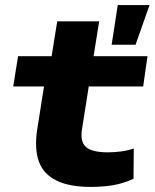

<svg xmlns="http://www.w3.org/2000/svg" viewBox="-20 -724 608 755"><path d="M337 11Q253 11 202 -14Q151 -39 133 -88.5Q115 -138 126 -213L153 -384H32L51 -503H183L205 -640H370L348 -503H560L543 -384H329L303 -219Q294 -168 317.5 -146.5Q341 -125 404 -125Q430 -125 456 -128.5Q482 -132 506 -140L505 -21Q466 -3 426 4Q386 11 337 11ZM419 -548 443 -704H568L513 -548Z"/></svg>

Font: Nunito Sans 7pt Expanded ExtraBold
Style: Italic
Weight: 800
Width: 7
Italic angle: -9°
Designer: Vernon Adams
Foundry: Vernon Adams
Version: Version 3.101;gftools[0.9.27]